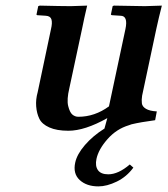

<svg xmlns="http://www.w3.org/2000/svg" viewBox="-20 -456 597 684"><path d="M330.6 208Q288.6 208 263.9 185.3Q239.3 162.6 248 123Q254.4 93.3 282.7 60.5Q311 27.8 352.1 2L362.3 -35.2Q282.2 9.8 223.6 9.8Q182.1 9.8 155.8 -2Q129.4 -13.7 120.1 -33Q110.8 -52.2 108.9 -76.9Q106.9 -101.6 114.3 -127.9L161.6 -352.1Q167 -374.5 163.3 -386.7Q159.7 -398.9 143.1 -399.9L112.3 -401.9L109.9 -403.8L116.2 -434.1L121.6 -436Q200.2 -434.1 232.4 -434.1L290.5 -436Q279.8 -391.1 272.5 -354L227.1 -142.1Q217.3 -101.1 222.9 -78.4Q228.5 -55.7 237.8 -47.9Q247.1 -40 259.3 -40Q317.4 -40 368.2 -77.1L426.8 -352.1Q437 -399.9 409.2 -399.9L378.4 -401.9L375 -403.8L381.3 -434.1L385.7 -436Q469.2 -434.1 496.1 -434.1L556.6 -436Q545.9 -394.5 537.1 -354L486.3 -115.2Q483.9 -100.1 485.4 -88.1Q486.8 -76.2 500 -68.4Q513.2 -60.5 538.6 -59.1L532.7 -27.8Q481.4 -21 448.7 -13.2Q442.9 -11.2 439 -9.8Q395 3.4 363 39.6Q331.1 75.7 323.7 109.9Q318.4 135.3 328.9 150.1Q339.4 165 365.7 165Q401.4 165 442.4 129.9L455.1 141.1Q431.2 173.8 396 190.9Q360.8 208 330.6 208Z"/></svg>

Font: Linux Libertine Slanted
Style: Semibold Slanted
Weight: 600
Designer: Philipp H. Poll
Foundry: Philipp H. Poll
Version: Version 5.1.1